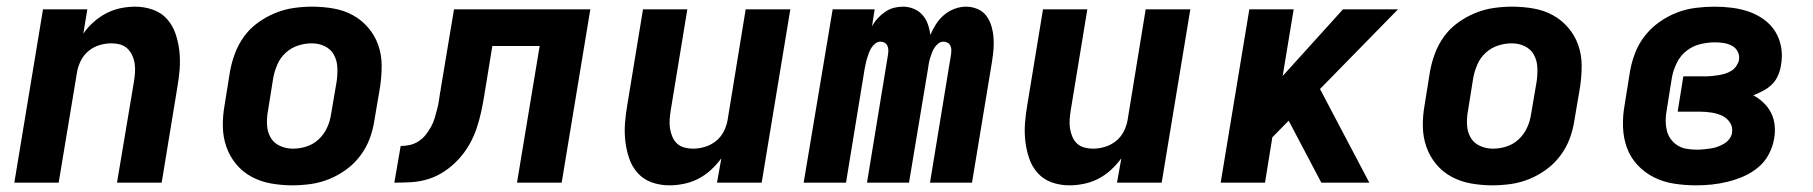

<svg xmlns="http://www.w3.org/2000/svg" viewBox="-20 -548 5440 576"><path d="M23 0 109 -520H242L230 -447Q243 -466 261 -482Q279 -498 299.5 -508.5Q320 -519 342 -523.5Q364 -528 386 -528Q413 -528 438.5 -519Q464 -510 481 -491Q498 -472 506.5 -447Q515 -422 518 -395.5Q521 -369 519 -341.5Q517 -314 512 -286L465 0H331Q344 -76 356.5 -152Q369 -228 382 -304Q384 -317 385 -330.5Q386 -344 384 -357Q382 -370 376.5 -382Q371 -394 362 -402.5Q353 -411 340.5 -414.5Q328 -418 314 -418Q296 -418 278 -412.5Q260 -407 245.5 -395Q231 -383 222.5 -366Q214 -349 211 -331L156 0Z M857 8Q825 8 793.5 2.5Q762 -3 735 -17.5Q708 -32 688.5 -55.5Q669 -79 659 -108Q649 -137 648.5 -169Q648 -201 654 -234L670 -334Q675 -361 685 -388Q695 -415 712.5 -439Q730 -463 754.5 -480.5Q779 -498 806 -509Q833 -520 861 -524Q889 -528 916 -528Q949 -528 980.5 -522.5Q1012 -517 1038.5 -502.5Q1065 -488 1085 -464.5Q1105 -441 1115 -412Q1125 -383 1125 -351Q1125 -319 1120 -286L1103 -186Q1099 -159 1089 -132Q1079 -105 1061 -81Q1043 -57 1019 -39.5Q995 -22 968 -11Q941 0 913 4Q885 8 857 8ZM859 -102Q879 -102 899.5 -108.5Q920 -115 936 -130Q952 -145 961 -164.5Q970 -184 973 -204L990 -304Q993 -325 992 -346Q991 -367 981.5 -384Q972 -401 954 -409.5Q936 -418 915 -418Q895 -418 874.5 -411.5Q854 -405 837.5 -390Q821 -375 812.5 -355.5Q804 -336 800 -316L784 -216Q780 -195 781 -174Q782 -153 791.5 -136Q801 -119 819.5 -110.5Q838 -102 859 -102Z M1163 0 1182 -110Q1195 -110 1209 -113Q1223 -116 1235.5 -124Q1248 -132 1257 -143.5Q1266 -155 1273 -167.5Q1280 -180 1284 -193.5Q1288 -207 1291.5 -220.5Q1295 -234 1297 -247.5Q1299 -261 1301 -275Q1302 -275 1302 -275.5Q1302 -276 1302 -276V-277Q1302 -278 1302 -278.5Q1302 -279 1302 -280L1342 -520H1751L1665 0H1531L1599 -410H1457L1433 -263Q1429 -238 1423.5 -212.5Q1418 -187 1409.5 -162Q1401 -137 1387.5 -113.5Q1374 -90 1355.5 -70Q1337 -50 1314 -34.5Q1291 -19 1265.5 -11Q1240 -3 1214.5 -1.5Q1189 0 1163 0Z M1988 8Q1960 8 1935 -1Q1910 -10 1893 -29Q1876 -48 1867.5 -73Q1859 -98 1856 -124.5Q1853 -151 1855 -178.5Q1857 -206 1862 -234L1909 -520H2042L1992 -216Q1990 -203 1989 -189.5Q1988 -176 1990 -163Q1992 -150 1997 -138Q2002 -126 2011 -117.5Q2020 -109 2033 -105.5Q2046 -102 2059 -102Q2077 -102 2095 -107.5Q2113 -113 2128 -125Q2143 -137 2151.5 -154Q2160 -171 2163 -189L2217 -520H2351L2265 0H2131L2144 -73Q2130 -54 2112.5 -38Q2095 -22 2074.5 -11.5Q2054 -1 2031.5 3.5Q2009 8 1988 8Z M2391 0 2478 -520H2604L2596 -469Q2603 -482 2613 -493Q2623 -504 2635.5 -512.5Q2648 -521 2661.5 -524.5Q2675 -528 2689 -528Q2706 -528 2721.5 -521.5Q2737 -515 2747.5 -503Q2758 -491 2763.5 -475.5Q2769 -460 2771 -443Q2778 -460 2788 -475.5Q2798 -491 2812 -503Q2826 -515 2843.5 -521.5Q2861 -528 2878 -528Q2896 -528 2912.5 -521Q2929 -514 2939 -500.5Q2949 -487 2954 -470.5Q2959 -454 2960.5 -436Q2962 -418 2960.5 -400Q2959 -382 2956 -363L2896 0H2770L2833 -384Q2834 -391 2834 -398Q2834 -405 2831 -411Q2828 -417 2822.5 -420Q2817 -423 2810 -423Q2802 -423 2795 -417.5Q2788 -412 2783.5 -405Q2779 -398 2776 -390Q2773 -382 2770.5 -374Q2768 -366 2766.5 -358Q2765 -350 2764 -342L2707 0H2581L2644 -384Q2645 -391 2645 -398Q2645 -405 2642 -411Q2639 -417 2633.5 -420Q2628 -423 2621 -423Q2613 -423 2606 -417.5Q2599 -412 2594.5 -405Q2590 -398 2587 -390Q2584 -382 2581.5 -374Q2579 -366 2577.5 -358Q2576 -350 2574 -342L2518 0Z M3188 8Q3160 8 3135 -1Q3110 -10 3093 -29Q3076 -48 3067.5 -73Q3059 -98 3056 -124.5Q3053 -151 3055 -178.5Q3057 -206 3062 -234L3109 -520H3242L3192 -216Q3190 -203 3189 -189.5Q3188 -176 3190 -163Q3192 -150 3197 -138Q3202 -126 3211 -117.5Q3220 -109 3233 -105.5Q3246 -102 3259 -102Q3277 -102 3295 -107.5Q3313 -113 3328 -125Q3343 -137 3351.5 -154Q3360 -171 3363 -189L3417 -520H3551L3465 0H3331L3344 -73Q3330 -54 3312.5 -38Q3295 -22 3274.5 -11.5Q3254 -1 3231.5 3.5Q3209 8 3188 8Z M3642 0 3728 -520H3861L3828 -320L4009 -520H4174L3940 -281L4088 0H3944L3846 -186L3797 -136L3775 0Z M4457 8Q4425 8 4393.5 2.5Q4362 -3 4335 -17.5Q4308 -32 4288.5 -55.5Q4269 -79 4259 -108Q4249 -137 4248.5 -169Q4248 -201 4254 -234L4270 -334Q4275 -361 4285 -388Q4295 -415 4312.5 -439Q4330 -463 4354.5 -480.5Q4379 -498 4406 -509Q4433 -520 4461 -524Q4489 -528 4516 -528Q4549 -528 4580.5 -522.5Q4612 -517 4638.5 -502.5Q4665 -488 4685 -464.5Q4705 -441 4715 -412Q4725 -383 4725 -351Q4725 -319 4720 -286L4703 -186Q4699 -159 4689 -132Q4679 -105 4661 -81Q4643 -57 4619 -39.5Q4595 -22 4568 -11Q4541 0 4513 4Q4485 8 4457 8ZM4459 -102Q4479 -102 4499.5 -108.5Q4520 -115 4536 -130Q4552 -145 4561 -164.5Q4570 -184 4573 -204L4590 -304Q4593 -325 4592 -346Q4591 -367 4581.5 -384Q4572 -401 4554 -409.5Q4536 -418 4515 -418Q4495 -418 4474.5 -411.5Q4454 -405 4437.5 -390Q4421 -375 4412.5 -355.5Q4404 -336 4400 -316L4384 -216Q4380 -195 4381 -174Q4382 -153 4391.5 -136Q4401 -119 4419.5 -110.5Q4438 -102 4459 -102Z M5068 8Q5035 8 5002.5 3Q4970 -2 4942 -16Q4914 -30 4892.5 -53Q4871 -76 4860.5 -105.5Q4850 -135 4849 -168Q4848 -201 4854 -234L4870 -334Q4875 -362 4885.5 -389.5Q4896 -417 4915 -441Q4934 -465 4959 -482.5Q4984 -500 5011.5 -510.5Q5039 -521 5068 -524.5Q5097 -528 5124 -528Q5151 -528 5177.5 -524.5Q5204 -521 5228 -512.5Q5252 -504 5272.5 -489Q5293 -474 5306 -453Q5319 -432 5323.5 -406Q5328 -380 5323 -353Q5321 -338 5314.5 -322.5Q5308 -307 5296.5 -295.5Q5285 -284 5270 -276Q5255 -268 5240 -262Q5257 -253 5271 -239.5Q5285 -226 5293.5 -209Q5302 -192 5304 -171.5Q5306 -151 5302 -130Q5298 -107 5286 -84.5Q5274 -62 5254 -45.5Q5234 -29 5211 -19Q5188 -9 5164 -3Q5140 3 5116 5.5Q5092 8 5068 8ZM5070 -99Q5081 -99 5091 -100Q5101 -101 5111.5 -102.5Q5122 -104 5132 -107.5Q5142 -111 5151.5 -116.5Q5161 -122 5168 -131Q5175 -140 5176 -150Q5179 -167 5169.5 -181Q5160 -195 5145 -201.5Q5130 -208 5113 -210.5Q5096 -213 5079 -213H5013L5030 -319H5097Q5106 -319 5116 -320Q5126 -321 5135.5 -322.5Q5145 -324 5155 -327Q5165 -330 5174 -335.5Q5183 -341 5189 -350Q5195 -359 5197 -368Q5199 -382 5193 -393.5Q5187 -405 5175.5 -411Q5164 -417 5151 -419Q5138 -421 5125 -421Q5103 -421 5080.5 -415.5Q5058 -410 5039.5 -395.5Q5021 -381 5010.5 -359.5Q5000 -338 4996 -317L4980 -217Q4977 -201 4977 -186Q4977 -171 4980.5 -156.5Q4984 -142 4992.5 -130.5Q5001 -119 5013 -111.5Q5025 -104 5040 -101.5Q5055 -99 5070 -99Z"/></svg>

Font: Iosevka SS04 XBd Ex
Style: Italic
Weight: 800
Width: 7
Italic angle: -9°
Monospace: yes
Designer: Belleve Invis
Foundry: Belleve Invis
Version: Version 19.0.0; ttfautohint (v1.8.4)